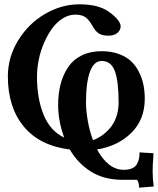

<svg xmlns="http://www.w3.org/2000/svg" viewBox="-20 -680 726 882"><path d="M375 -208Q375 -175.3 382.8 -127.7Q390.6 -80.1 407.2 -36.1Q427.7 -43.5 447.3 -56.9Q466.8 -70.3 484.9 -91.1Q502.9 -111.8 513.9 -142.3Q524.9 -172.9 524.9 -209Q524.9 -305.7 507.8 -352.8Q490.7 -399.9 446.8 -399.9Q411.6 -399.9 393.3 -350.6Q375 -301.3 375 -208ZM547.9 100.1Q570.8 100.1 586.2 93.5Q601.6 86.9 608.6 74.5Q615.7 62 618.4 49.3Q621.1 36.6 621.1 20L685.1 23.9Q685.1 26.9 684.6 34.7Q684.1 42.5 684.1 44.9Q681.2 75.2 681.2 107.9Q681.2 141.6 686 176.8L619.1 182.1Q619.1 168.9 615.5 157.5Q611.8 146 606.9 146H543Q457 146 396.5 107.4Q335.9 68.8 300.8 6.8Q161.6 -10.7 88.9 -99.1Q16.1 -187.5 16.1 -329.1Q16.1 -417 63.2 -494.1Q110.4 -571.3 186.3 -615.7Q262.2 -660.2 345.2 -660.2Q438 -660.2 486.8 -621.1Q534.2 -584.5 534.2 -559.1Q534.2 -541.5 519.3 -528.8Q504.4 -516.1 479 -516.1Q449.7 -516.1 433.6 -526.6Q417.5 -537.1 404.8 -561Q385.7 -594.2 368.4 -603.5Q351.1 -612.8 326.2 -612.8Q295.9 -612.8 267.8 -595.2Q239.7 -577.6 218.8 -548.3Q197.8 -519 181.9 -482.2Q166 -445.3 158 -405.3Q149.9 -365.2 149.9 -328.1Q149.9 -227.5 180.2 -153.1Q210.4 -78.6 274.9 -47.9Q247.1 -123.5 247.1 -198.2Q247.1 -250.5 258.5 -293.9Q270 -337.4 293.2 -371.8Q316.4 -406.2 355.5 -425.5Q394.5 -444.8 446.8 -444.8Q491.2 -444.8 526.1 -431.9Q561 -418.9 582.8 -398.2Q604.5 -377.4 618.9 -348.4Q633.3 -319.3 639.2 -289.3Q645 -259.3 645 -226.1Q645 -131.3 584.2 -70.6Q523.4 -9.8 425.8 6.8Q477.5 100.1 547.9 100.1Z"/></svg>

Font: Linux Libertine G
Style: Bold
Weight: 700
Designer: Philipp H. Poll
Foundry: Philipp H. Poll
Version: Version 5.0.3